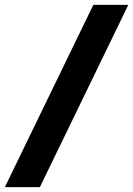

<svg xmlns="http://www.w3.org/2000/svg" viewBox="-86 -740 548 790"><path d="M-66 30 298 -720H442L78 30Z"/></svg>

Font: Radio Canada Condensed
Style: Bold Italic
Weight: 700
Width: 3
Italic angle: -12°
Designer: Charles Daoud, Etienne Aubert Bonn, Alexandre Saumier Demers, Jacques Le Bailly
Foundry: Radio-Canada
Version: Version 2.104; ttfautohint (v1.8.4.7-5d5b);gftools[0.9.28.de